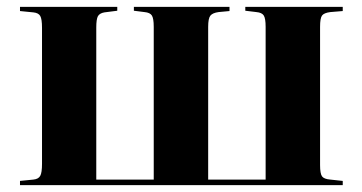

<svg xmlns="http://www.w3.org/2000/svg" viewBox="-20 -538 1051 558"><path d="M38.1 0V-12.2L77.1 -16.1Q91.8 -17.6 96.9 -26.9Q102.1 -36.1 102.1 -62V-457Q102.1 -482.9 96.9 -491.7Q91.8 -500.5 77.1 -502L38.1 -505.9V-518.1H320.8V-506.8L283.2 -502Q269.5 -499.5 264.6 -491Q259.8 -482.4 259.8 -458V-16.1H426.8V-460Q426.8 -484.4 421.4 -492.9Q416 -501.5 399.9 -502.9L369.1 -506.8V-518.1H647V-505.9L615.2 -502.9Q597.7 -500.5 591.3 -492.4Q585 -484.4 585 -460V-16.1H752V-460Q752 -484.4 746.6 -492.9Q741.2 -501.5 725.1 -502.9L692.9 -506.8V-518.1H976.1V-505.9L939.9 -502.9Q921.4 -500.5 915.8 -492.7Q910.2 -484.9 910.2 -460V-58.1Q910.2 -33.7 915.8 -25.6Q921.4 -17.6 939.9 -16.1L976.1 -12.2V0Z"/></svg>

Font: Display Regular
Style: Bold
Weight: 700
Designer: Latin by Veronika Burian and Jose Scaglione. Greek by Irene Vlachou. Cyrillic by Vera Evstafieva.
Foundry: TypeTogether
Version: Version 3.002